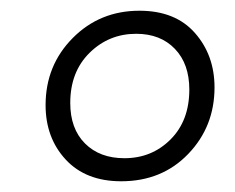

<svg xmlns="http://www.w3.org/2000/svg" viewBox="-20 -680 439 358"><path d="M206 -342Q140 -342 102.5 -382.5Q65 -423 65 -484Q65 -558 115.5 -609Q166 -660 240 -660Q307 -660 343.5 -618.5Q380 -577 380 -517Q380 -444 331 -393Q282 -342 206 -342ZM212 -385Q263 -385 298 -420Q333 -455 333 -513Q333 -561 306 -589Q279 -617 234 -617Q183 -617 147 -581.5Q111 -546 111 -488Q111 -440 138.5 -412.5Q166 -385 212 -385Z"/></svg>

Font: Zilla Slab Light
Style: Italic
Weight: 300
Italic angle: -6°
Designer: Typotheque.com
Foundry: Typotheque type foundry
Version: Version 1.1; 2017; ttfautohint (v1.6)